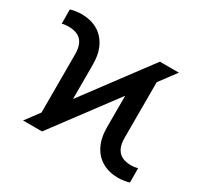

<svg xmlns="http://www.w3.org/2000/svg" viewBox="-121 -689 885 850"><g transform="rotate(30 321.5 -264.5)"><path d="M81.1 0H178.2L572.8 -528.3H475.6ZM134.3 -22.5 225.1 -105.5V-367.7Q225.1 -422.9 205.8 -460.7Q186.5 -498.5 151.9 -518.1Q117.2 -537.6 71.3 -537.6Q58.6 -537.6 42.5 -535.4Q26.4 -533.2 14.6 -529.3L15.1 -456.5Q22.5 -459 32 -460Q41.5 -460.9 48.3 -460.9Q75.2 -460.9 94.5 -451.9Q113.8 -442.9 124 -422.4Q134.3 -401.9 134.3 -367.7ZM508.8 -505.4 418 -422.4V-160.2Q418 -105.5 437.3 -67.4Q456.5 -29.3 491.2 -9.8Q525.9 9.8 572.3 9.8Q585 9.8 600.8 7.3Q616.7 4.9 628.4 1.5L627.9 -71.3Q620.6 -69.3 611.1 -68.1Q601.6 -66.9 594.7 -66.9Q567.4 -66.9 548.3 -75.9Q529.3 -85 519 -105.5Q508.8 -126 508.8 -160.2Z"/></g></svg>

Font: RobotoDEMO
Style: Regular
Weight: 400
Designer: Christian Robertson
Foundry: Google
Version: Version 2.136